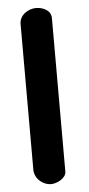

<svg xmlns="http://www.w3.org/2000/svg" viewBox="-53 -773 372 805"><g transform="rotate(-5 132.5 -370.5)"><path d="M130 -741C98 -741 60 -718 60 -680V-67C60 -29 94 0 130 0C153 0 193 -19 193 -47V-693C193 -728 156 -741 130 -741Z"/></g></svg>

Font: Asimov Print
Style: Regular
Weight: 500
Designer: Google
Version: Version 2.000980: 2014